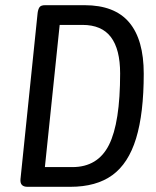

<svg xmlns="http://www.w3.org/2000/svg" viewBox="-20 -720 600 740"><path d="M86 0Q56 0 59 -30L125 -670Q127 -685 132.5 -692.5Q138 -700 154 -700H306Q422 -700 478 -633.5Q534 -567 534 -436Q534 -283 504.5 -186.5Q475 -90 413 -45Q351 0 251 0ZM153 -76H259Q357 -76 400 -161.5Q443 -247 443 -437Q443 -530 407.5 -577Q372 -624 298 -624H210Z"/></svg>

Font: Asap Condensed Condensed Regular
Style: Italic
Weight: 400
Width: 3
Italic angle: -6°
Designer: Pablo Cosgaya
Foundry: Omnibus-Type
Version: Version 3.001; ttfautohint (v1.8.4.7-5d5b)